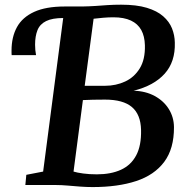

<svg xmlns="http://www.w3.org/2000/svg" viewBox="-20 -770 780 799"><path d="M365.5 8.5Q340.5 8.5 313.5 6.5Q286.5 4.5 260.8 2.2Q235 0 215 0H85.5L89.5 -42.5L159.5 -56L243 -695L227.5 -718.5L249.5 -743H322.5Q352 -743.5 377.2 -745.2Q402.5 -747 428.2 -748.8Q454 -750.5 484 -750.5Q548.5 -750.5 591.2 -737.5Q634 -724.5 659.2 -702.2Q684.5 -680 695.8 -651.8Q707 -623.5 707.5 -593Q710 -513 665.2 -463.2Q620.5 -413.5 536 -392.5Q586 -391 623.8 -370.5Q661.5 -350 682.5 -316.2Q703.5 -282.5 704 -241Q704.5 -151.5 663.5 -96.5Q622.5 -41.5 546.5 -16.5Q470.5 8.5 365.5 8.5ZM332.5 -413Q349.5 -413 371.8 -413Q394 -413 417 -413Q462.5 -413 500.8 -430.8Q539 -448.5 561.8 -485.8Q584.5 -523 583 -581.5Q582 -619.5 567.8 -645.2Q553.5 -671 524.8 -684.5Q496 -698 452 -698Q432.5 -698 410.2 -696.2Q388 -694.5 369.5 -692ZM383 -44.5Q441.5 -44.5 483.2 -63.5Q525 -82.5 546.8 -123.5Q568.5 -164.5 567 -229.5Q565.5 -293.5 529 -324.5Q492.5 -355.5 417 -355.5Q391 -355.5 367 -355Q343 -354.5 325 -353.5L286 -56Q300.5 -51.5 326.2 -48Q352 -44.5 383 -44.5ZM28.5 -540.5Q28 -545.5 28 -549.8Q28 -554 28 -559.5Q28 -616 50.5 -657Q73 -698 122 -720.5Q171 -743 249.5 -743L243 -695Q197.5 -695 171.8 -682.2Q146 -669.5 136 -644.5Q126 -619.5 126 -584Q126 -572 127 -561.5Q128 -551 130 -540.5Z"/></svg>

Font: Merriweather 28pt SemiBold
Style: Italic
Weight: 600
Italic angle: -7.8°
Version: Version 2.101